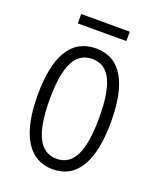

<svg xmlns="http://www.w3.org/2000/svg" viewBox="-127 -737 679 825"><g transform="rotate(20 212.0 -324.5)"><path d="M323 -659H101V-616H323ZM380 -267C380 -443 326 -542 213 -542C98 -542 44 -445 44 -268C44 -91 101 10 213 10C326 10 380 -90 380 -267ZM99 -268C99 -416 132 -494 213 -494C294 -494 326 -413 326 -267C326 -112 291 -38 213 -38C134 -38 99 -117 99 -268Z"/></g></svg>

Font: Noto Sans UI Condensed Light
Style: Regular
Weight: 300
Width: 3
Designer: Monotype Design Team
Foundry: Monotype Imaging Inc.
Version: Version 1.901